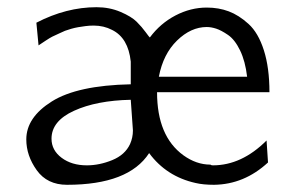

<svg xmlns="http://www.w3.org/2000/svg" viewBox="-20 -505 802 533"><path d="M53 -118Q53 -179 124 -223.5Q195 -268 343 -271V-334Q336 -400 291 -422Q268 -434 240 -434Q228 -434 217 -432.5Q206 -431 197 -429.5Q188 -428 177.5 -425Q167 -422 160.5 -419.5Q154 -417 145 -412.5Q136 -408 131 -406Q126 -404 117.5 -399Q109 -394 106.5 -392Q104 -390 96 -385Q88 -380 87 -379L81 -442Q164 -485 248 -485Q284 -485 314.5 -472Q345 -459 359.5 -444.5Q374 -430 384.5 -415.5Q395 -401 396 -401Q425 -440 467 -462Q509 -484 554 -484Q587 -484 615 -473.5Q643 -463 670 -438.5Q697 -414 712.5 -365.5Q728 -317 728 -249H416Q416 -127 489 -74Q525 -48 564 -48Q566 -46 571 -46Q651 -46 720 -115L724 -54Q658 7 574 8Q544 8 523 3Q442 -15 394 -80Q337 8 166 8Q111 8 82 -32.5Q53 -73 53 -118ZM123 -120Q123 -88 151 -67Q179 -46 221 -46Q256 -46 291.5 -60.5Q327 -75 341 -105Q349 -123 349 -143Q348 -159 343 -228Q248 -226 185.5 -197.5Q123 -169 123 -120ZM421 -292H666Q661 -335 646.5 -365Q632 -395 613 -408Q594 -421 580 -425.5Q566 -430 554 -430Q510 -430 471.5 -392.5Q433 -355 421 -292Z"/></svg>

Font: Coval
Style: ExtraLight
Weight: 250
Foundry: Context Ltd
Version: Version 001.000